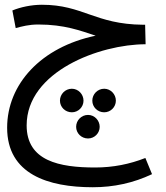

<svg xmlns="http://www.w3.org/2000/svg" viewBox="-20 -516 699 807"><path d="M370 271C458 271 541 253 619 216L591 148C525 174 455 188 380 188C230 188 92 161 92 11C92 -216 400 -330 592 -330L590 -412H581C379 -414 329 -496 156 -496C112 -496 66 -486 32 -472L46 -398C73 -405 101 -413 141 -413C251 -413 318 -387 382 -366C152 -318 10 -162 10 21C10 216 182 271 370 271ZM282 -44C309 -44 331 -66 331 -93C331 -120 309 -143 282 -143C254 -143 232 -120 232 -93C232 -66 254 -44 282 -44ZM418 -44C445 -44 467 -66 467 -93C467 -120 445 -143 418 -143C390 -143 368 -120 368 -93C368 -66 390 -44 418 -44ZM350 66C377 66 399 44 399 17C399 -10 377 -33 350 -33C322 -33 300 -10 300 17C300 44 322 66 350 66Z"/></svg>

Font: Noto Sans Arabic UI
Style: Regular
Weight: 400
Designer: Monotype Design Team, Nadine Chahine and Nizar Qandah
Foundry: Monotype Imaging Inc.
Version: Version 2.010